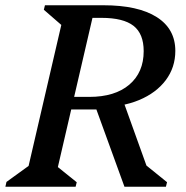

<svg xmlns="http://www.w3.org/2000/svg" viewBox="-46 -710 709 730"><path d="M-25.5 0 -21.4 -18.3 98.2 -104.9 53.4 -39 195.4 -651 222.8 -584.2 120.7 -672.9 124.9 -690H316.7L165.7 -39L138.2 -103.6L245.7 -17.1L241.5 0ZM427.2 0 309.2 -324.9 417.8 -339.3 534.3 -15.2 475.7 -108.9 589.1 -17.3 584.8 0ZM190.8 -293.7V-341.6H293.4Q390.9 -341.6 445.6 -388.1Q500.3 -434.7 500.3 -515.6Q500.3 -581.5 461.7 -611.8Q423 -642.1 339.8 -642.1H244.4V-690H347.2Q478.9 -690 549.8 -645.1Q620.6 -600.2 620.6 -516.6Q620.6 -453.6 584.2 -405.1Q547.7 -356.7 482.9 -329.6Q418 -302.6 332.3 -302.6V-293.7Z"/></svg>

Font: Platypi Light
Style: Italic
Weight: 300
Italic angle: -13°
Designer: David Sargent
Foundry: Bolt Cutter Type
Version: Version 1.200